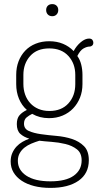

<svg xmlns="http://www.w3.org/2000/svg" viewBox="-20 -679 486 936"><path d="M347 -314Q347 -369 313.5 -406Q280 -443 220 -443Q160 -443 127 -406Q94 -369 94 -314V-270Q94 -242 102.5 -218Q111 -194 127.5 -176Q144 -158 167.5 -148Q191 -138 221 -138Q280 -138 313.5 -175Q347 -212 347 -269ZM378 103Q378 67 355 49Q332 31 299 23Q266 15 231 12.5Q196 10 172 7Q152 13 133 21Q114 29 99.5 40.5Q85 52 76 68Q67 84 67 105Q67 150 108.5 177.5Q150 205 226 205Q301 205 339.5 177.5Q378 150 378 103ZM417 -452Q404 -452 387.5 -443Q371 -434 357 -406Q370 -388 376 -364Q382 -340 382 -314V-269Q382 -233 370 -203Q358 -173 336.5 -150.5Q315 -128 285 -115.5Q255 -103 219 -103Q173 -103 137 -124Q122 -117 109.5 -106.5Q97 -96 97 -76Q97 -51 120.5 -40.5Q144 -30 179 -25Q214 -20 255 -16.5Q296 -13 331 -1.5Q366 10 389.5 33.5Q413 57 413 102Q413 167 363 202Q313 237 226 237Q182 237 146.5 228Q111 219 85.5 202Q60 185 46 161.5Q32 138 32 108Q32 85 40 67Q48 49 60.5 35.5Q73 22 89.5 12.5Q106 3 123 -3Q96 -11 79 -26.5Q62 -42 62 -74Q62 -102 75 -117Q88 -132 111 -143Q86 -165 72.5 -197.5Q59 -230 59 -269V-314Q59 -350 70.5 -380Q82 -410 103 -432Q124 -454 154 -466Q184 -478 220 -478Q257 -478 287 -465.5Q317 -453 339 -430Q353 -456 374 -473.5Q395 -491 414 -491Q425 -491 430 -485Q435 -479 435 -471Q435 -462 429.5 -457Q424 -452 417 -452ZM235 -659Q248 -659 256 -651Q264 -643 264 -630Q264 -617 256 -608.5Q248 -600 235 -600Q221 -600 213 -608.5Q205 -617 205 -630Q205 -643 213 -651Q221 -659 235 -659Z"/></svg>

Font: AkaAcidDosis
Style: ExtraLight
Weight: 250
Designer: Edgar Tolentino, Pablo Impallari, Igino Marini, Aka-Acid
Foundry: Edgar Tolentino, Pablo Impallari, Igino Marini, Aka-Acid
Version: Version 1.007